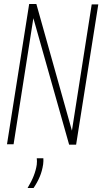

<svg xmlns="http://www.w3.org/2000/svg" viewBox="-20 -722 512 961"><path d="M15 0 126 -702H162L340 -68L439 -700H472L361 2H326L147 -631L48 0ZM164 70H197Q198 83 196 100Q191 134 179 162.5Q167 191 148 219H118Q138 186 149 157.5Q160 129 164 102Q166 84 164 70Z"/></svg>

Font: Georama SemiCondensed ExtraLight
Style: Italic
Weight: 200
Width: 4
Italic angle: -9°
Designer: Jean-Baptiste Levee
Foundry: Production Type
Version: Version 1.000